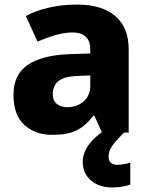

<svg xmlns="http://www.w3.org/2000/svg" viewBox="-20 -673 653 840"><path d="M318 -653Q425 -653 484 -603Q543 -553 543 -457V-93H426L393 -167H389Q354 -122 315 -102.5Q276 -83 208 -83Q135 -83 87 -126Q39 -169 39 -259Q39 -346 100.5 -388.5Q162 -431 281 -436L375 -439V-455Q375 -495 354.5 -513Q334 -531 298 -531Q262 -531 223 -519.5Q184 -508 144 -491L93 -603Q138 -627 195 -640Q252 -653 318 -653ZM324 -341Q261 -339 236 -318.5Q211 -298 211 -263Q211 -232 229 -218Q247 -204 275 -204Q317 -204 346 -229.5Q375 -255 375 -299V-343ZM455 12Q455 31 465.5 39.5Q476 48 493 48Q508 48 524 45Q540 42 550 38V135Q534 140 514.5 143.5Q495 147 470 147Q413 147 377.5 116Q342 85 342 35Q342 -44 454 -114L523 -93Q490 -61 472.5 -37Q455 -13 455 12Z"/></svg>

Font: Noto Sans Kannada UI ExtraBold
Style: Regular
Weight: 800
Designer: Jelle Bosma - Monotype Design Team
Foundry: Monotype Imaging Inc.
Version: Version 2.005; ttfautohint (v1.8.4.7-5d5b)